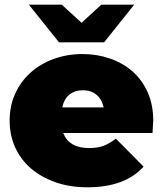

<svg xmlns="http://www.w3.org/2000/svg" viewBox="-20 -787 693 817"><path d="M629 -221H249Q274 -157 359 -157Q395 -157 419.5 -166Q444 -175 473 -197L591 -78Q512 10 352 10Q277 10 216 -11.5Q155 -33 111.5 -70.5Q68 -108 44.5 -160Q21 -212 21 -274Q21 -336 44.5 -388Q68 -440 109.5 -477.5Q151 -515 208 -536Q265 -557 331 -557Q393 -557 448 -538Q503 -519 544 -483Q585 -447 608.5 -394Q632 -341 632 -274Q632 -269 629 -221ZM245 -330H421Q414 -364 391 -383.5Q368 -403 333 -403Q298 -403 275 -384Q252 -365 245 -330ZM551 -767 423 -607H231L103 -767H243L327 -690L411 -767Z"/></svg>

Font: CMG Sans Black
Style: Regular
Weight: 900
Designer: Julieta Ulanovsky
Foundry: Julieta Ulanovsky
Version: Version 7.200